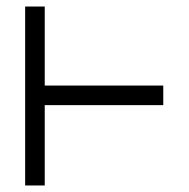

<svg xmlns="http://www.w3.org/2000/svg" viewBox="-20 -617 580 588"><path d="M87 -597H117V-355H480V-325V-295H117V-49H87H57V-597Z"/></svg>

Font: 3270 Nerd Font
Style: Regular
Weight: 400
Monospace: yes
Version: Version 3.0.1;Nerd Fonts 3.3.0